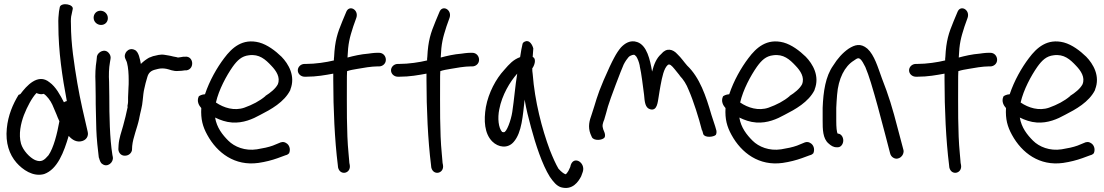

<svg xmlns="http://www.w3.org/2000/svg" viewBox="-20 -761 5355 931"><path d="M304 -271C299 -270 294 -268 290 -265C272 -300 251 -340 220 -362C164 -408 108 -344 79 -305C76 -303 72 -302 70 -301C43 -257 19 -202 13 -138C6 -68 25 -12 60 28C89 61 140 98 194 83C259 60 290 -24 313 -102C324 -90 342 -73 368 -75C399 -78 411 -102 405 -123C388 -196 369 -276 355 -358C340 -448 324 -547 324 -644C323 -664 324 -680 327 -690L332 -714C342 -741 277 -751 270 -727L266 -705C264 -688 262 -667 263 -642C263 -511 282 -388 304 -271ZM82 -64C69 -110 81 -163 96 -203C112 -244 135 -287 156 -309V-310C168 -305 180 -302 192 -306C207 -297 225 -273 234 -253L254 -206C258 -196 262 -185 268 -173C257 -112 240 -44 215 -8C195 15 181 28 150 15C124 3 92 -31 82 -64Z M470 -640C489 -640 503 -654 503 -673C503 -693 487 -709 467 -709C447 -709 434 -693 434 -675C434 -655 451 -640 470 -640ZM444 -294C444 -270 444 -244 445 -217L447 -134C448 -95 455 -27 459 2V3L460 4C463 15 467 29 476 34C500 53 532 27 527 0L525 -10C512 -90 510 -200 510 -294C510 -319 509 -341 509 -362V-363C507 -397 508 -431 513 -458L516 -476C518 -486 514 -496 509 -502C489 -529 455 -509 450 -488V-487L448 -467C443 -436 441 -401 443 -361C443 -340 444 -318 444 -294Z M885 -420C925 -427 919 -491 877 -486H869C861 -484 855 -484 843 -482C842 -482 839 -483 836 -484L820 -487C812 -489 804 -491 797 -492L779 -495C757 -499 738 -492 724 -489H723L705 -482H704C690 -474 676 -464 663 -451C659 -472 653 -511 633 -519C603 -534 576 -501 588 -476C591 -467 594 -465 596 -456C602 -433 604 -403 604 -371C604 -358 604 -345 603 -336V-335C603 -318 601 -305 601 -289V-272C601 -266 601 -265 600 -258C597 -243 598 -248 599 -242C593 -212 585 -180 577 -151C569 -122 557 -90 555 -58L554 -38C554 -24 564 -6 585 -6C604 -6 617 -18 620 -33V-34L621 -53C625 -95 645 -139 655 -186V-187C660 -215 670 -245 672 -275C674 -295 676 -317 680 -332L686 -358L694 -386C700 -409 713 -419 735 -424L747 -427C759 -430 774 -430 788 -427C801 -425 820 -414 846 -417C856 -417 865 -418 877 -420Z M1388 -327C1414 -392 1379 -451 1345 -486C1315 -515 1277 -544 1237 -555C1156 -576 1105 -530 1067 -479C1032 -433 996 -370 974 -304C958 -303 948 -297 944 -294C932 -269 946 -248 956 -237C953 -183 963 -147 985 -107C1033 -19 1119 45 1233 29C1267 24 1298 16 1326 6L1364 -8C1374 -10 1379 -15 1382 -18C1391 -40 1381 -60 1368 -67C1361 -72 1352 -74 1343 -71H1342L1303 -55C1281 -47 1256 -42 1226 -37C1168 -28 1117 -49 1087 -79C1059 -107 1031 -142 1023 -191C1048 -179 1075 -169 1105 -167C1159 -163 1206 -184 1242 -204C1293 -230 1359 -266 1388 -325ZM1027 -264C1041 -326 1078 -394 1108 -437C1131 -469 1152 -489 1187 -493C1237 -500 1267 -473 1296 -442C1319 -418 1341 -386 1327 -352C1316 -331 1291 -311 1267 -296V-295C1239 -271 1204 -253 1165 -239C1116 -222 1065 -238 1027 -264Z M1464 -451H1457C1438 -451 1424 -436 1424 -420C1424 -402 1440 -389 1457 -389H1465C1515 -389 1558 -397 1596 -404V-371C1596 -234 1603 -80 1618 39L1619 49V50C1628 93 1683 81 1676 39L1674 29C1673 25 1673 7 1670 -18C1660 -118 1662 -254 1662 -369C1662 -385 1662 -400 1663 -416C1677 -421 1695 -424 1713 -427C1739 -432 1783 -439 1809 -439H1818C1835 -439 1851 -452 1851 -471C1851 -489 1838 -505 1818 -505H1809C1792 -505 1767 -501 1767 -501C1729 -498 1695 -490 1665 -482C1668 -551 1675 -577 1693 -633L1708 -675C1721 -714 1672 -741 1658 -701L1640 -658C1616 -600 1604 -564 1600 -485C1599 -480 1599 -474 1599 -468C1563 -459 1509 -451 1464 -451Z M1916 -451H1909C1890 -451 1876 -436 1876 -420C1876 -402 1892 -389 1909 -389H1917C1967 -389 2010 -397 2048 -404V-371C2048 -234 2055 -80 2070 39L2071 49V50C2080 93 2135 81 2128 39L2126 29C2125 25 2125 7 2122 -18C2112 -118 2114 -254 2114 -369C2114 -385 2114 -400 2115 -416C2129 -421 2147 -424 2165 -427C2191 -432 2235 -439 2261 -439H2270C2287 -439 2303 -452 2303 -471C2303 -489 2290 -505 2270 -505H2261C2244 -505 2219 -501 2219 -501C2181 -498 2147 -490 2117 -482C2120 -551 2127 -577 2145 -633L2160 -675C2173 -714 2124 -741 2110 -701L2092 -658C2068 -600 2056 -564 2052 -485C2051 -480 2051 -474 2051 -468C2015 -459 1961 -451 1916 -451Z M2563 -485C2564 -498 2565 -514 2566 -526C2562 -542 2548 -569 2527 -560C2520 -558 2516 -554 2514 -549C2511 -536 2505 -508 2502 -484C2469 -472 2450 -451 2425 -422C2385 -379 2349 -312 2336 -242C2325 -177 2329 -113 2367 -75C2396 -46 2442 -39 2471 -73C2511 -119 2515 -202 2524 -278C2531 -234 2543 -187 2555 -143C2577 -61 2609 37 2646 96C2664 122 2679 140 2700 147C2757 163 2785 119 2798 94L2806 72C2821 25 2756 -12 2745 49L2736 68C2733 73 2725 85 2722 84L2721 83H2720C2716 82 2703 74 2688 57C2675 35 2661 4 2646 -34C2608 -136 2573 -270 2563 -402C2561 -413 2561 -421 2561 -430C2568 -437 2585 -475 2563 -485ZM2488 -404C2478 -344 2473 -277 2464 -218C2458 -178 2436 -118 2423 -120C2422 -120 2419 -120 2415 -121C2397 -140 2392 -188 2401 -231C2414 -300 2453 -365 2488 -404Z M2911 -185C2916 -202 2922 -222 2928 -245C2937 -277 2993 -424 3004 -448C3012 -464 3021 -476 3027 -483C3032 -489 3039 -492 3045 -494C3058 -497 3056 -496 3066 -486C3072 -476 3078 -462 3082 -443V-441C3091 -402 3097 -345 3103 -302C3106 -267 3108 -238 3133 -231C3167 -222 3169 -265 3174 -293C3176 -309 3180 -328 3183 -347C3191 -389 3199 -429 3218 -446C3227 -453 3237 -443 3251 -426L3276 -395V-394C3294 -375 3308 -354 3320 -323C3342 -273 3369 -188 3384 -128L3385 -129L3390 -111C3397 -92 3440 -96 3451 -107C3454 -113 3455 -119 3454 -126V-127L3448 -148C3444 -159 3438 -177 3430 -203C3403 -296 3373 -385 3312 -443C3296 -461 3284 -480 3265 -498C3243 -523 3212 -531 3186 -499C3163 -479 3151 -449 3142 -414C3132 -472 3117 -541 3070 -557C3036 -569 3009 -550 2991 -531C2980 -518 2969 -502 2958 -481C2946 -459 2929 -423 2907 -372C2873 -293 2869 -265 2849 -206C2838 -176 2830 -147 2843 -112L2850 -96C2859 -77 2902 -80 2912 -95C2915 -102 2914 -111 2911 -119L2905 -134C2899 -152 2902 -162 2911 -184Z M3930 -327C3956 -392 3921 -451 3887 -486C3857 -515 3819 -544 3779 -555C3698 -576 3647 -530 3609 -479C3574 -433 3538 -370 3516 -304C3500 -303 3490 -297 3486 -294C3474 -269 3488 -248 3498 -237C3495 -183 3505 -147 3527 -107C3575 -19 3661 45 3775 29C3809 24 3840 16 3868 6L3906 -8C3916 -10 3921 -15 3924 -18C3933 -40 3923 -60 3910 -67C3903 -72 3894 -74 3885 -71H3884L3845 -55C3823 -47 3798 -42 3768 -37C3710 -28 3659 -49 3629 -79C3601 -107 3573 -142 3565 -191C3590 -179 3617 -169 3647 -167C3701 -163 3748 -184 3784 -204C3835 -230 3901 -266 3930 -325ZM3569 -264C3583 -326 3620 -394 3650 -437C3673 -469 3694 -489 3729 -493C3779 -500 3809 -473 3838 -442C3861 -418 3883 -386 3869 -352C3858 -331 3833 -311 3809 -296V-295C3781 -271 3746 -253 3707 -239C3658 -222 3607 -238 3569 -264Z M3998 -65C4009 -55 4021 -47 4036 -47H4043C4057 -47 4069 -62 4069 -80C4069 -98 4057 -113 4043 -113H4042C4037 -120 4035 -145 4035 -175V-238C4036 -258 4037 -278 4039 -301C4045 -380 4076 -440 4120 -467C4137 -479 4143 -483 4154 -472C4160 -466 4167 -454 4176 -436C4185 -415 4194 -389 4203 -360C4229 -274 4242 -224 4271 -114L4296 -18C4298 -9 4304 0 4312 4C4337 19 4366 -7 4361 -33L4335 -131C4306 -243 4290 -295 4256 -382C4237 -434 4220 -494 4186 -525C4153 -553 4125 -544 4095 -525C4066 -505 4041 -477 4020 -443C3983 -391 3972 -317 3969 -238V-175C3969 -136 3969 -89 3998 -65Z M4428 -451H4421C4402 -451 4388 -436 4388 -420C4388 -402 4404 -389 4421 -389H4429C4479 -389 4522 -397 4560 -404V-371C4560 -234 4567 -80 4582 39L4583 49V50C4592 93 4647 81 4640 39L4638 29C4637 25 4637 7 4634 -18C4624 -118 4626 -254 4626 -369C4626 -385 4626 -400 4627 -416C4641 -421 4659 -424 4677 -427C4703 -432 4747 -439 4773 -439H4782C4799 -439 4815 -452 4815 -471C4815 -489 4802 -505 4782 -505H4773C4756 -505 4731 -501 4731 -501C4693 -498 4659 -490 4629 -482C4632 -551 4639 -577 4657 -633L4672 -675C4685 -714 4636 -741 4622 -701L4604 -658C4580 -600 4568 -564 4564 -485C4563 -480 4563 -474 4563 -468C4527 -459 4473 -451 4428 -451Z M5290 -327C5316 -392 5281 -451 5247 -486C5217 -515 5179 -544 5139 -555C5058 -576 5007 -530 4969 -479C4934 -433 4898 -370 4876 -304C4860 -303 4850 -297 4846 -294C4834 -269 4848 -248 4858 -237C4855 -183 4865 -147 4887 -107C4935 -19 5021 45 5135 29C5169 24 5200 16 5228 6L5266 -8C5276 -10 5281 -15 5284 -18C5293 -40 5283 -60 5270 -67C5263 -72 5254 -74 5245 -71H5244L5205 -55C5183 -47 5158 -42 5128 -37C5070 -28 5019 -49 4989 -79C4961 -107 4933 -142 4925 -191C4950 -179 4977 -169 5007 -167C5061 -163 5108 -184 5144 -204C5195 -230 5261 -266 5290 -325ZM4929 -264C4943 -326 4980 -394 5010 -437C5033 -469 5054 -489 5089 -493C5139 -500 5169 -473 5198 -442C5221 -418 5243 -386 5229 -352C5218 -331 5193 -311 5169 -296V-295C5141 -271 5106 -253 5067 -239C5018 -222 4967 -238 4929 -264Z"/></svg>

Font: Stray Cat
Style: ExBdCn
Weight: 800
Version: Version 1.0